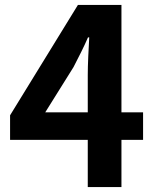

<svg xmlns="http://www.w3.org/2000/svg" viewBox="-20 -761 630 781"><path d="M337 0V-455Q337 -487 339 -531.5Q341 -576 343 -609H338Q325 -579 310 -549Q295 -519 279 -488L164 -304H562V-192H21V-292L297 -741H474V0Z"/></svg>

Font: Noto Sans HK Thin
Style: Bold
Weight: 700
Version: Version 2.004-H2;hotconv 1.0.118;makeotfexe 2.5.65603